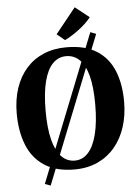

<svg xmlns="http://www.w3.org/2000/svg" viewBox="-68 -1047 866 1198"><g transform="rotate(-5 365.0 -448.5)"><path d="M529.5 -833.5 565 -819.5 200 98.5 164.5 85.5ZM360 11.5Q244 12 170.5 -35.8Q97 -83.5 62.5 -169.2Q28 -255 28 -367.5Q28 -454.5 51.5 -525.2Q75 -596 119.8 -647Q164.5 -698 228.2 -725.2Q292 -752.5 372 -752.5Q488 -752.5 560.8 -706.8Q633.5 -661 667.8 -578.2Q702 -495.5 702 -383.5Q702 -297 678.5 -224.8Q655 -152.5 610.5 -99.8Q566 -47 502.8 -18Q439.5 11 360 11.5ZM364 -43.5Q413 -43.5 448 -82Q483 -120.5 502 -196.2Q521 -272 521 -383Q521 -490 503 -559.5Q485 -629 450.2 -663.2Q415.5 -697.5 366 -697.5Q317 -697.5 281.8 -661.5Q246.5 -625.5 227.8 -552.2Q209 -479 209 -368Q209 -261 227 -189Q245 -117 279.8 -80.2Q314.5 -43.5 364 -43.5ZM368 -798 319 -838.5 446 -996.5 534.5 -926.5Q519 -907 499.2 -888.5Q479.5 -870 457 -853Q434.5 -836 412 -822Q389.5 -808 368.5 -798Z"/></g></svg>

Font: Merriweather 48pt ExtraBold
Style: Regular
Weight: 800
Version: Version 2.100